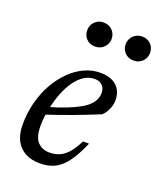

<svg xmlns="http://www.w3.org/2000/svg" viewBox="-124 -724 681 814"><g transform="rotate(20 216.0 -317.0)"><path d="M250 -406Q220.5 -406 196.8 -388.2Q173 -370.5 155 -341.2Q137 -312 125.2 -276.8Q113.5 -241.5 107.2 -206Q101 -170.5 101 -141.5Q101 -90 121.5 -68.5Q142 -47 175 -47Q198 -47 218 -55Q238 -63 256.5 -83.2Q275 -103.5 293 -140H320.5Q295.5 -82.5 271 -49.8Q246.5 -17 218 -3.5Q189.5 10 152 10Q114 10 86.2 -4.8Q58.5 -19.5 43.2 -48.5Q28 -77.5 28 -120Q28 -172.5 40.5 -220.5Q53 -268.5 75.2 -308Q97.5 -347.5 127 -377Q156.5 -406.5 191.5 -422.8Q226.5 -439 263.5 -439Q298.5 -439 320.5 -427Q342.5 -415 352.8 -395.2Q363 -375.5 363 -352.5Q363 -331 353.8 -309.8Q344.5 -288.5 330 -276Q301.5 -264.5 272.5 -253Q243.5 -241.5 213.8 -230.5Q184 -219.5 154.2 -209.2Q124.5 -199 94.5 -189L96 -224.5Q144.5 -238 179.2 -251.8Q214 -265.5 237 -278.5Q260 -291.5 273 -305Q286 -318.5 291.5 -332Q297 -345.5 297 -359.5Q297 -373.5 291.5 -383.8Q286 -394 275.8 -400Q265.5 -406 250 -406ZM203 -535.5Q178.5 -535.5 163.5 -551.2Q148.5 -567 148.5 -589.5Q148.5 -604.5 155.5 -616.8Q162.5 -629 175 -636.5Q187.5 -644 203.5 -644Q228 -644 243.2 -628.2Q258.5 -612.5 258.5 -590Q258.5 -575 251.2 -562.8Q244 -550.5 231.8 -543Q219.5 -535.5 203 -535.5ZM376.5 -535.5Q352.5 -535.5 337.2 -551.2Q322 -567 322 -589.5Q322 -604.5 329.2 -616.8Q336.5 -629 349 -636.5Q361.5 -644 377.5 -644Q402 -644 417 -628.2Q432 -612.5 432 -590Q432 -575 425 -562.8Q418 -550.5 405.5 -543Q393 -535.5 376.5 -535.5Z"/></g></svg>

Font: Newsreader 20pt
Style: Italic
Weight: 400
Italic angle: -17°
Version: Version 1.003